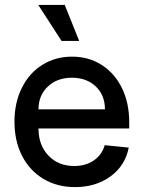

<svg xmlns="http://www.w3.org/2000/svg" viewBox="-20 -747 586 783"><path d="M39 -251Q39 -328 69 -388.5Q99 -449 152.5 -482.5Q206 -516 274 -516Q342 -516 395 -482Q448 -448 477.5 -387.5Q507 -327 507 -248V-223H137Q137 -155 177.5 -112.5Q218 -70 283 -70Q330 -70 363 -93Q396 -116 407 -155L505 -145Q491 -72 431 -28Q371 16 286 16Q213 16 157 -17.5Q101 -51 70 -111.5Q39 -172 39 -251ZM303 -580H231L136 -727H244ZM273 -430Q213 -430 175 -394Q137 -358 137 -301H408Q408 -359 370.5 -394.5Q333 -430 273 -430Z"/></svg>

Font: MedMera Sans Display
Style: Regular
Weight: 500
Designer: Kasper Nordkvist
Foundry: UNCUT.wtf
Version: Version 1.300